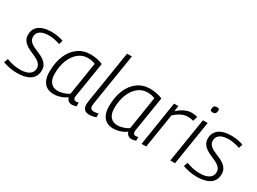

<svg xmlns="http://www.w3.org/2000/svg" viewBox="-49 -1367 2682 2005"><g transform="rotate(30 1292.5 -365.0)"><path d="M-8 -21 9 -69Q29 -61 55.5 -53.5Q82 -46 112 -41.5Q142 -37 172 -37Q222 -37 255 -49.5Q288 -62 304 -84Q320 -106 320 -134Q320 -163 306 -182Q292 -201 269.5 -215Q247 -229 219.5 -240.5Q192 -252 165 -265Q138 -278 115 -295Q92 -312 78 -337Q64 -362 64 -398Q64 -430 76 -456.5Q88 -483 113 -503Q138 -523 177 -533.5Q216 -544 268 -544Q306 -544 344 -537Q382 -530 409 -519L394 -472Q375 -479 353.5 -484.5Q332 -490 308.5 -493.5Q285 -497 261 -497Q212 -497 180.5 -485Q149 -473 134.5 -451.5Q120 -430 120 -403Q120 -376 133.5 -357Q147 -338 170 -324.5Q193 -311 220.5 -299.5Q248 -288 275 -275.5Q302 -263 325 -245.5Q348 -228 362 -203.5Q376 -179 376 -142Q376 -114 367.5 -90Q359 -66 342 -47.5Q325 -29 299.5 -16.5Q274 -4 241 3Q208 10 166 10Q114 10 70 1Q26 -8 -8 -21Z M824 10Q808 10 794.5 4Q781 -2 772 -14Q763 -26 759 -41Q739 -26 713.5 -14.5Q688 -3 660.5 3.5Q633 10 605 10Q556 10 521.5 -10.5Q487 -31 469 -71.5Q451 -112 451 -171Q451 -284 486 -367.5Q521 -451 585 -497.5Q649 -544 736 -544Q755 -544 775.5 -542Q796 -540 815 -536Q834 -532 851.5 -526.5Q869 -521 884 -514Q868 -414 856.5 -341.5Q845 -269 837 -219.5Q829 -170 824 -140Q819 -110 817 -95.5Q815 -81 815 -79Q815 -59 823 -49.5Q831 -40 847 -40Q855 -40 862 -41.5Q869 -43 877 -46V-1Q866 4 852.5 7Q839 10 824 10ZM757 -83 819 -479Q801 -488 778 -492.5Q755 -497 728 -497Q665 -497 615.5 -456.5Q566 -416 537.5 -345Q509 -274 509 -180Q509 -112 540 -76.5Q571 -41 625 -41Q647 -41 670.5 -46.5Q694 -52 716.5 -61Q739 -70 757 -83Z M1059 -740H1117L1020 -132Q1019 -120 1017 -107.5Q1015 -95 1015 -84Q1015 -73 1019 -63.5Q1023 -54 1033 -48Q1043 -42 1061 -42Q1074 -42 1086.5 -44Q1099 -46 1114 -51V-4Q1097 2 1076.5 6Q1056 10 1035 10Q993 10 974 -11Q955 -32 955 -67Q955 -78 956.5 -89.5Q958 -101 959 -110Z M1543 10Q1527 10 1513.5 4Q1500 -2 1491 -14Q1482 -26 1478 -41Q1458 -26 1432.5 -14.5Q1407 -3 1379.5 3.5Q1352 10 1324 10Q1275 10 1240.5 -10.5Q1206 -31 1188 -71.5Q1170 -112 1170 -171Q1170 -284 1205 -367.5Q1240 -451 1304 -497.5Q1368 -544 1455 -544Q1474 -544 1494.5 -542Q1515 -540 1534 -536Q1553 -532 1570.5 -526.5Q1588 -521 1603 -514Q1587 -414 1575.5 -341.5Q1564 -269 1556 -219.5Q1548 -170 1543 -140Q1538 -110 1536 -95.5Q1534 -81 1534 -79Q1534 -59 1542 -49.5Q1550 -40 1566 -40Q1574 -40 1581 -41.5Q1588 -43 1596 -46V-1Q1585 4 1571.5 7Q1558 10 1543 10ZM1476 -83 1538 -479Q1520 -488 1497 -492.5Q1474 -497 1447 -497Q1384 -497 1334.5 -456.5Q1285 -416 1256.5 -345Q1228 -274 1228 -180Q1228 -112 1259 -76.5Q1290 -41 1344 -41Q1366 -41 1389.5 -46.5Q1413 -52 1435.5 -61Q1458 -70 1476 -83Z M1797 -534 1787 -467Q1818 -494 1846 -511Q1874 -528 1900.5 -536Q1927 -544 1953 -544Q1974 -544 1992.5 -541Q2011 -538 2024 -533L2007 -478Q1991 -483 1973.5 -485.5Q1956 -488 1939 -488Q1905 -488 1866.5 -471Q1828 -454 1783 -414L1717 0H1661L1745 -534Z M2008 0 2093 -534H2150L2065 0ZM2152 -726Q2168 -726 2175.5 -721Q2183 -716 2182 -703Q2181 -685 2176.5 -674.5Q2172 -664 2163 -659.5Q2154 -655 2139 -655Q2125 -655 2117 -660Q2109 -665 2109 -678Q2111 -696 2115 -706.5Q2119 -717 2128 -721.5Q2137 -726 2152 -726Z M2160 -21 2177 -69Q2197 -61 2223.5 -53.5Q2250 -46 2280 -41.5Q2310 -37 2340 -37Q2390 -37 2423 -49.5Q2456 -62 2472 -84Q2488 -106 2488 -134Q2488 -163 2474 -182Q2460 -201 2437.5 -215Q2415 -229 2387.5 -240.5Q2360 -252 2333 -265Q2306 -278 2283 -295Q2260 -312 2246 -337Q2232 -362 2232 -398Q2232 -430 2244 -456.5Q2256 -483 2281 -503Q2306 -523 2345 -533.5Q2384 -544 2436 -544Q2474 -544 2512 -537Q2550 -530 2577 -519L2562 -472Q2543 -479 2521.5 -484.5Q2500 -490 2476.5 -493.5Q2453 -497 2429 -497Q2380 -497 2348.5 -485Q2317 -473 2302.5 -451.5Q2288 -430 2288 -403Q2288 -376 2301.5 -357Q2315 -338 2338 -324.5Q2361 -311 2388.5 -299.5Q2416 -288 2443 -275.5Q2470 -263 2493 -245.5Q2516 -228 2530 -203.5Q2544 -179 2544 -142Q2544 -114 2535.5 -90Q2527 -66 2510 -47.5Q2493 -29 2467.5 -16.5Q2442 -4 2409 3Q2376 10 2334 10Q2282 10 2238 1Q2194 -8 2160 -21Z"/></g></svg>

Font: Georama Light
Style: Italic
Weight: 300
Italic angle: -9°
Designer: Jean-Baptiste Levee
Foundry: Production Type
Version: Version 1.001